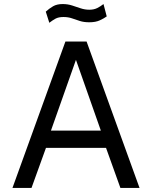

<svg xmlns="http://www.w3.org/2000/svg" viewBox="-20 -928 750 948"><path d="M41.5 0 303 -723H407.5L669 0H574.5L503.5 -198H207L135.5 0ZM231.5 -283H478L355 -632.5ZM223.5 -815.5 206 -870.5Q223 -886 242 -897Q261 -908 289.5 -908Q314 -908 335.8 -901Q357.5 -894 378.2 -887Q399 -880 421 -880Q443.5 -880 460 -888.2Q476.5 -896.5 491 -908L507 -847Q494 -837.5 473.2 -827.8Q452.5 -818 421 -818Q394 -818 374 -824.5Q354 -831 335.2 -837.5Q316.5 -844 293.5 -844Q269 -844 254 -835.8Q239 -827.5 223.5 -815.5Z"/></svg>

Font: Public Sans Thin
Style: Regular
Weight: 400
Version: Version 2.001